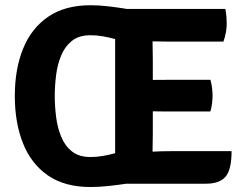

<svg xmlns="http://www.w3.org/2000/svg" viewBox="-20 -718 954 752"><path d="M887 -126Q887 -52.5 863 -25.5Q839 1.5 786.5 1.5H474.5Q442 6.5 405 10.5Q368 14.5 334.5 14.5Q233 14.5 167.2 -31.2Q101.5 -77 69.8 -157.5Q38 -238 38 -342Q38 -447.5 70.5 -527.5Q103 -607.5 168.8 -652.5Q234.5 -697.5 334.5 -697.5Q368.5 -697.5 406.5 -693Q444.5 -688.5 477 -683H862.5Q866 -666 867 -651Q868 -636 868 -623Q868 -610 864.8 -591.2Q861.5 -572.5 855 -555H646Q621.5 -555 577.5 -556Q577.5 -535.5 578 -519.8Q578.5 -504 578.5 -484V-405Q598.5 -405 617 -405.2Q635.5 -405.5 646 -405.5H804Q808.5 -391.5 810.5 -373.8Q812.5 -356 812.5 -343.5Q812.5 -330.5 810.5 -313.2Q808.5 -296 804 -281.5H646Q635.5 -281.5 617 -281.5Q598.5 -281.5 578.5 -282V-194Q578.5 -175.5 578 -160Q577.5 -144.5 577.5 -125V-124Q594.5 -125 612.5 -125.5Q630.5 -126 651.5 -126ZM194.5 -342Q194.5 -301.5 199.8 -259.8Q205 -218 219.8 -182.2Q234.5 -146.5 262 -124.8Q289.5 -103 334.5 -103Q358 -103 382.8 -107.2Q407.5 -111.5 431 -118V-565Q407.5 -571.5 382.8 -575.8Q358 -580 334.5 -580Q289.5 -580 262 -558.2Q234.5 -536.5 219.8 -501.2Q205 -466 199.8 -424.2Q194.5 -382.5 194.5 -342Z"/></svg>

Font: Signika Negative SC
Style: Bold
Weight: 700
Designer: Anna Giedryś
Foundry: Anna Giedryś
Version: Version 2.000; ttfautohint (v1.8.3) -l 8 -r 50 -G 200 -x 9 -